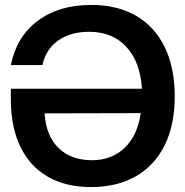

<svg xmlns="http://www.w3.org/2000/svg" viewBox="-20 -746 749 779"><path d="M350 -726Q456 -726 532 -682Q608 -638 648.5 -554.5Q689 -471 689 -355Q689 -240 648.5 -157.5Q608 -75 531.5 -31Q455 13 349 13Q247 13 174 -29Q101 -71 62.5 -151Q24 -231 24 -342V-386H556Q549 -495 492.5 -556Q436 -617 342 -617Q266 -617 216 -581.5Q166 -546 152 -482H24Q47 -597 133 -661.5Q219 -726 350 -726ZM353 -96Q433 -96 485.5 -146Q538 -196 551 -287L161 -286Q166 -197 216.5 -146.5Q267 -96 353 -96Z"/></svg>

Font: Non Bureau Medium
Style: Regular
Weight: 500
Designer: Jona Saucedo
Foundry: Non Foundry
Version: Version 1.000; ttfautohint (v1.8.4)